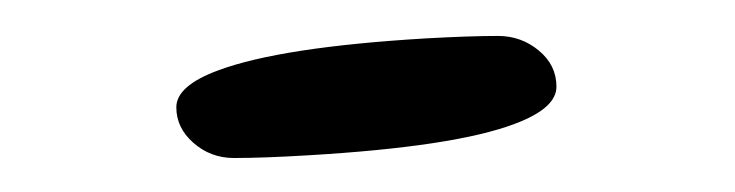

<svg xmlns="http://www.w3.org/2000/svg" viewBox="-20 -410 417 109"><path d="M262.7 -389.6Q246.6 -389.6 221.7 -388.2Q139.6 -383.3 104 -370.1Q80.1 -361.3 80.1 -349.1Q80.1 -337.4 89.8 -328.9Q99.6 -320.3 112.8 -320.3Q129.4 -320.3 154.3 -321.8Q238.3 -326.7 272.5 -339.8Q295.9 -348.6 295.9 -360.8Q295.9 -373 285.9 -381.3Q275.9 -389.6 262.7 -389.6Z"/></svg>

Font: Amatica SC
Style: Bold
Weight: 400
Designer: Vernon Adams, Ben Nathan
Foundry: newtypography
Version: Version 2.000